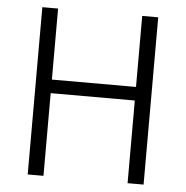

<svg xmlns="http://www.w3.org/2000/svg" viewBox="-50 -739 765 789"><g transform="rotate(5 332.0 -345.0)"><path d="M571 -690V0H505V-341H158V0H93V-690H158V-397H505V-690Z"/></g></svg>

Font: Exo 2.0 Light
Style: Regular
Weight: 300
Designer: Natanael Gama
Version: Version 1.001;PS 001.001;hotconv 1.0.70;makeotf.lib2.5.58329